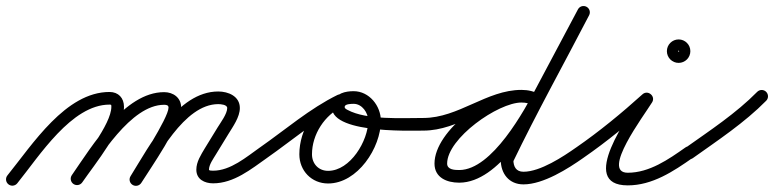

<svg xmlns="http://www.w3.org/2000/svg" viewBox="-35 -584 2572 638"><path d="M-7.2 28.3C1.8 35.6 15 34.2 22.3 25.2C95.8 -65.6 202.8 -236.4 328.9 -236.4C335.2 -236.4 335 -235.8 335 -229.1C335 -171.1 240.6 -55.1 203.7 -2C197.1 7.6 199.5 20.7 209 27.3C218.6 33.9 231.7 31.5 238.3 22C281.4 -40.4 377 -156.7 377 -229.1C377 -258.3 358.6 -278.4 328.9 -278.4C183.5 -278.4 73.1 -104.3 -10.3 -1.2C-17.6 7.8 -16.2 21 -7.2 28.3ZM209 27.3C218.6 33.9 231.7 31.5 238.3 22C295.6 -60.7 399.7 -235.8 510.3 -235.8C517.3 -235.8 525 -234.9 525 -226.5C525 -192 419.7 -31.8 399.1 1.2C393 11 396 24 405.8 30.1C415.6 36.3 428.6 33.3 434.7 23.4C434.7 23.4 434.7 23.4 434.7 23.4C465 -25.1 567 -169.8 567 -226.5C567 -259.2 541 -277.8 510.3 -277.8C378.7 -277.8 271 -99.1 203.7 -2C197.1 7.6 199.5 20.7 209 27.3ZM405.5 30.3C415.3 36.5 428.2 33.5 434.4 23.7C487.7 -61.5 576.7 -238 690.2 -238C697.6 -238 720 -236.6 720 -225C720 -205.5 697.6 -176.2 688.1 -160.5C688.1 -160.5 688.1 -160.5 688.1 -160.5C688.1 -160.5 688.1 -160.5 688.1 -160.5C674.1 -137.7 660.1 -114.8 646.1 -92C646.1 -92 646.1 -91.9 646 -91.9C646 -91.8 645.9 -91.7 645.9 -91.7C632.9 -69.7 617.4 -46.5 617.4 -20C617.4 11.9 644.9 25.2 673.1 25.2C742.2 25.2 799.4 -22 853.1 -59.8C862.6 -66.5 864.8 -79.6 858.2 -89.1C851.5 -98.6 838.4 -100.8 828.9 -94.2C783.8 -62.4 731.2 -16.8 673.1 -16.8C669.1 -16.8 659.4 -16.9 659.4 -20C659.4 -37 673.8 -56.4 682.1 -70.3C682.1 -70.3 682 -70.2 682 -70.2C681.9 -70.1 681.9 -70 681.9 -70C695.9 -92.9 709.9 -115.7 723.9 -138.6C723.9 -138.6 723.9 -138.6 723.9 -138.6C723.9 -138.6 723.9 -138.6 723.9 -138.6C738.9 -163.2 762 -194.9 762 -225C762 -264.2 723.8 -280 690.2 -280C554.2 -280 462 -99.6 398.8 1.4C392.6 11.2 395.6 24.2 405.5 30.3Z M823.8 -65C830.4 -55.5 843.5 -53.1 853 -59.8C934.4 -116.5 1015.7 -187.2 1104.6 -230.6C1115 -235.7 1119.3 -248.3 1114.2 -258.7C1109.1 -269.1 1096.6 -273.4 1086.2 -268.3C1086.2 -268.3 1086.2 -268.3 1086.2 -268.3C995.1 -223.9 912.2 -152.3 829 -94.2C819.5 -87.6 817.1 -74.5 823.8 -65ZM1086.5 -268.5C1086.5 -268.5 1086.5 -268.5 1086.5 -268.5C1011.5 -233.8 959.7 -153.9 959.7 -71.2C959.7 -16.8 1000.3 25.7 1055.2 25.7C1153.3 25.7 1230.6 -93.2 1230.6 -182.5C1230.6 -232.4 1191.9 -281 1140 -281C1112.7 -281 1081.3 -274 1071.2 -244.9C1071.2 -244.9 1071.2 -245 1071.2 -245C1071.2 -245 1071.2 -245.1 1071.2 -245.1C1033.3 -138.8 1325.3 -150 1372 -150C1383.6 -150 1393 -159.4 1393 -171C1393 -182.6 1383.6 -192 1372 -192C1372 -192 1372 -192 1372 -192C1302 -192.1 1183.6 -184.4 1120 -218.7C1114.9 -221.4 1108.5 -224.5 1110.8 -230.9C1110.8 -230.9 1110.8 -231 1110.8 -231C1110.8 -231 1110.8 -231.1 1110.8 -231.1C1113.5 -238.7 1133.6 -239 1140 -239C1168.4 -239 1188.6 -209.2 1188.6 -182.5C1188.6 -116.8 1129.3 -16.3 1055.2 -16.3C1023.5 -16.3 1001.7 -39.9 1001.7 -71.2C1001.7 -137.6 1044 -202.5 1104.2 -230.4C1114.7 -235.3 1119.3 -247.8 1114.4 -258.3C1109.5 -268.8 1097.1 -273.4 1086.5 -268.5Z M1372 -150C1372 -150 1372 -150 1372 -150C1490.8 -150.1 1584.7 -243.3 1697.7 -243.3C1712.5 -243.3 1726.5 -240.4 1739.4 -232.9C1749.4 -227 1762.3 -230.4 1768.1 -240.4C1774 -250.4 1770.6 -263.3 1760.6 -269.1C1760.6 -269.1 1760.6 -269.1 1760.6 -269.1C1741.3 -280.4 1720 -285.3 1697.7 -285.3C1582 -285.3 1488.8 -192.1 1372 -192C1360.4 -192 1351 -182.6 1351 -171C1351 -159.4 1360.4 -150 1372 -150ZM1760.6 -269.1C1760.6 -269.1 1760.6 -269.1 1760.6 -269.1C1741.5 -280.3 1719.7 -285.3 1697.7 -285.3C1595.7 -285.3 1408.8 -151.6 1408.8 -40.5C1408.8 6.3 1449.8 23 1490.5 23C1491 23 1491.6 23 1492.2 23C1623.1 21.8 1735.2 -178.3 1787.6 -279.3C1787.6 -279.3 1787.6 -279.3 1787.6 -279.2C1787.6 -279.2 1787.5 -279.1 1787.5 -279.1C1832.5 -363.8 1877.5 -448.5 1922.5 -533.1C1928 -543.4 1924.1 -556.1 1913.9 -561.5C1903.6 -567 1890.9 -563.1 1885.5 -552.9C1840.5 -468.2 1795.5 -383.5 1750.5 -298.9C1750.5 -298.9 1750.4 -298.8 1750.4 -298.8C1750.4 -298.7 1750.4 -298.7 1750.4 -298.7C1707.2 -215.7 1600.2 -20 1491.8 -19C1491.4 -19 1490.9 -19 1490.5 -19C1475 -19 1450.8 -20.2 1450.8 -40.5C1450.8 -124.2 1620 -243.3 1697.7 -243.3C1712.2 -243.3 1726.7 -240.3 1739.4 -232.9C1749.4 -227 1762.3 -230.4 1768.1 -240.4C1774 -250.4 1770.6 -263.3 1760.6 -269.1ZM1913.7 -561.6C1903.4 -567 1890.7 -563 1885.4 -552.7C1800.5 -389.3 1710.9 -228.2 1630.9 -62.4C1630.8 -62.1 1630.3 -60 1629.8 -57.8C1629.3 -55.7 1628.9 -53.6 1628.9 -53.3C1628.9 -7.4 1656.1 28.7 1704.4 28.7C1770.7 28.7 1852.5 -23.5 1904.1 -59.8C1913.6 -66.5 1915.8 -79.6 1909.2 -89.1C1902.5 -98.6 1889.4 -100.8 1879.9 -94.2C1836.5 -63.6 1760.5 -13.3 1704.4 -13.3C1679.7 -13.3 1670.9 -30.5 1670.9 -53.3C1670.9 -53.6 1670.3 -51.2 1669.7 -48.7C1669.1 -46.3 1668.6 -43.8 1668.8 -44.1C1748.5 -209.5 1838 -370.3 1922.6 -533.3C1928 -543.6 1924 -556.3 1913.7 -561.6Z M1903.9 -59.7C1903.9 -59.7 1903.9 -59.7 1903.9 -59.7C1981.8 -113.5 2057.9 -176.1 2128.1 -239.4C2137 -247.4 2132.1 -259.2 2123.5 -266.4C2114.9 -273.6 2102.4 -276.2 2096.1 -266C2056.6 -201.8 1882.3 32 2051 32C2132.7 32 2202.7 -14.5 2267.1 -59.8C2276.6 -66.5 2278.8 -79.6 2272.2 -89.1C2265.5 -98.6 2252.4 -100.8 2242.9 -94.2C2242.9 -94.2 2242.9 -94.2 2242.9 -94.2C2186.5 -54.4 2122.9 -10 2051 -10C1961.5 -10 2103.7 -198.2 2131.9 -244C2138.2 -254.2 2134.7 -264.9 2127.3 -271C2120 -277.1 2108.9 -278.6 2099.9 -270.6C2031.1 -208.5 1956.4 -147 1880.1 -94.3C1870.5 -87.7 1868.1 -74.6 1874.7 -65.1C1881.3 -55.5 1894.4 -53.1 1903.9 -59.7ZM2217 -414C2217 -412.6 2221.4 -417 2220 -417C2218.6 -417 2223 -412.6 2223 -414C2223 -415.4 2218.6 -411 2220 -411C2221.4 -411 2217 -415.4 2217 -414ZM2181 -414C2181 -392.5 2198.5 -375 2220 -375C2241.5 -375 2259 -392.5 2259 -414C2259 -435.5 2241.5 -453 2220 -453C2198.5 -453 2181 -435.5 2181 -414Z M2237.9 -63.5C2244.6 -54 2257.7 -51.8 2267.2 -58.5C2350.4 -117.7 2439.3 -176.4 2511 -249.3C2519.1 -257.5 2519 -270.8 2510.7 -279C2502.5 -287.1 2489.2 -287 2481 -278.7C2481 -278.7 2481 -278.7 2481 -278.7C2411.1 -207.6 2324 -150.4 2242.8 -92.8C2233.4 -86.1 2231.2 -73 2237.9 -63.5Z"/></svg>

Font: FRB American Cursive Guidelines Medium
Style: Italic
Weight: 500
Italic angle: -25°
Version: Version 2.0;Modular Font Editor K font №1